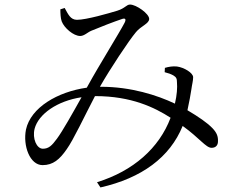

<svg xmlns="http://www.w3.org/2000/svg" viewBox="-20 -762 1040 843"><path d="M704 -464 703 -445C719 -441 730 -437 741 -431C754 -423 757 -417 757 -400C759 -378 757 -345 748 -307C670 -344 555 -381 424 -381H419L421 -385C462 -457 545 -583 577 -621C599 -648 635 -658 635 -679C635 -702 578 -742 551 -742C535 -742 530 -726 495 -715C459 -704 359 -675 318 -675C289 -675 279 -700 264 -727L245 -721C245 -704 246 -681 251 -668C262 -639 303 -604 332 -604C350 -604 364 -620 381 -627C419 -643 481 -667 517 -679C530 -683 535 -678 527 -662C503 -616 413 -472 366 -386L361 -377C233 -359 115 -290 94 -193C80 -122 111 -37 167 -37C213 -37 242 -62 273 -107C302 -147 353 -256 397 -340H399C557 -340 659 -290 729 -245C679 -112 565 -11 406 38L421 61C602 20 726 -71 782 -209C857 -155 884 -113 909 -113C928 -113 937 -125 937 -141C938 -163 932 -179 913 -199C890 -223 852 -249 803 -278C811 -313 817 -349 820 -368C823 -391 828 -407 828 -423C828 -442 788 -466 757 -470C740 -472 720 -469 704 -464ZM338 -335C300 -267 254 -185 230 -153C208 -123 194 -109 168 -109C141 -109 121 -154 132 -197C149 -261 231 -319 338 -335Z"/></svg>

Font: Harano Aji Mincho
Style: Regular
Weight: 400
Foundry: Masamichi Hosoda
Version: HaranoAjiMincho-Regular version 20230610;ttx 4.39.4